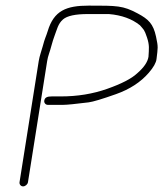

<svg xmlns="http://www.w3.org/2000/svg" viewBox="-20 -645 581 683"><path d="M79.5 3 147.8 -428C149.2 -436.7 151.4 -445.3 154.4 -454C160.8 -472.1 166.4 -497.8 173.4 -515.8C182.6 -539.5 186.1 -560.4 204.2 -576C218.9 -588.7 248.2 -595 292.2 -595H367.2C412.7 -591.2 449.6 -577.8 477.9 -555C491.3 -539 493.1 -541.2 503 -511.5C512.2 -483.8 509.8 -471.5 508.2 -443C505.2 -424.3 491.8 -404.7 467.8 -384C448 -365.4 412.6 -347.1 361.6 -329.1C310.6 -311 255.5 -302 196.1 -302H163.6C148.7 -302 139.3 -298.7 137.5 -287C136.2 -279.1 142.2 -272 150.1 -272H204.6C217.6 -272 247.8 -275 295.3 -280.9C310.9 -282.9 343.2 -292.6 392.3 -310C441.5 -327.4 480.5 -352.8 509.3 -386.1C526.1 -405.5 535.3 -421.9 536.8 -435.1C541.4 -475.2 543.5 -475.8 535 -515C525.1 -560.5 508.3 -576.6 469.6 -597.3C417.3 -625.3 396.3 -625 296 -625C215.9 -625 171.7 -607.5 149.6 -534C143.9 -515.1 139.5 -509.4 132.2 -481C128.1 -465.4 120.8 -446.9 117.8 -428L49.5 3C48.3 10.9 54.2 18 62.1 18C70.1 18 78.3 10.9 79.5 3Z"/></svg>

Font: MewTooHand
Style: Ita
Weight: 400
Designer: Mew Too, Robert Jablonski
Version: Version 0.77